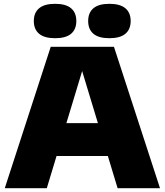

<svg xmlns="http://www.w3.org/2000/svg" viewBox="-20 -985 862 1005"><path d="M595.5 0 544.5 -168.5H276L225 0H5L245.5 -740H576.5L817.5 0ZM327.5 -340.5H492.5L410 -613ZM157 -875Q157 -918.5 184.8 -941.8Q212.5 -965 268.5 -965Q324.5 -965 352 -941.8Q379.5 -918.5 379.5 -875Q379.5 -831.5 352 -808.2Q324.5 -785 268.5 -785Q212.5 -785 184.8 -808.2Q157 -831.5 157 -875ZM441.5 -875Q441.5 -918.5 469 -941.8Q496.5 -965 552.5 -965Q608.5 -965 636.2 -941.8Q664 -918.5 664 -875Q664 -831.5 636.2 -808.2Q608.5 -785 552.5 -785Q496.5 -785 469 -808.2Q441.5 -831.5 441.5 -875Z"/></svg>

Font: Encode Sans Semi Expanded Black
Style: Regular
Weight: 900
Width: 6
Designer: Multiple Designers
Foundry: Impallari Type
Version: Version 2.000